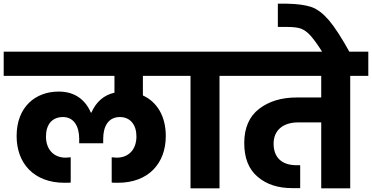

<svg xmlns="http://www.w3.org/2000/svg" viewBox="-37 -1020 2015 1040"><path d="M-17 -740V-609H583V-518C526 -505 484 -469 458 -410H455C426 -478 370 -524 281 -524C156 -524 53 -442 53 -283C53 -135 147 -30 312 -30C325 -30 337 -30 346 -31V-168L319 -166C254 -166 212 -210 212 -281C212 -345 245 -386 304 -386C363 -386 392 -336 392 -268V-244H522V-268C522 -337 551 -386 612 -386C669 -386 702 -344 702 -281C702 -210 660 -166 595 -166L568 -168V-31C577 -30 589 -30 602 -30C767 -30 861 -135 861 -283C861 -392 813 -468 737 -503V-609H931V-740Z M995 -609V0H1152V-609H1250V-740H897V-609Z M1216 -609H1703V-492H1570C1487 -492 1419 -471 1366 -430C1313 -389 1286 -327 1286 -245C1286 -164 1310 -103 1359 -62C1407 -21 1469 -1 1546 -1H1589V-125H1570C1487 -125 1445 -169 1445 -242C1445 -315 1497 -357 1578 -357H1703V0H1860V-609H1958V-740H1216Z M1468 -1000V-874H1520C1551 -874 1576 -871 1593 -865C1611 -858 1628 -846 1645 -827C1662 -808 1684 -778 1711 -735H1858C1814 -815 1776 -873 1745 -910C1714 -946 1683 -970 1650 -982C1617 -993 1573 -999 1517 -1000Z"/></svg>

Font: Poppins
Style: Bold
Weight: 700
Designer: Ninad Kale (Devanagari), Jonny Pinhorn (Latin)
Foundry: Indian Type Foundry
Version: 4.004